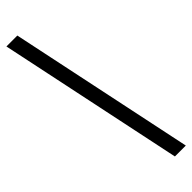

<svg xmlns="http://www.w3.org/2000/svg" viewBox="-303 -749 859 859"><g transform="rotate(-45 127.0 -319.5)"><path d="M185 121H254L69 -760H0Z"/></g></svg>

Font: Noto Serif Bengali Condensed Black
Style: Regular
Weight: 900
Width: 3
Designer: Juan Bruce, Universal Thirst, Indian Type Foundry and the Monotype Design Team.
Foundry: Monotype Imaging Inc.
Version: Version 2.003